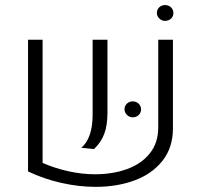

<svg xmlns="http://www.w3.org/2000/svg" viewBox="-20 -727 794 759"><path d="M90.8 0ZM148.4 -83Q197.8 -61.5 251.2 -49.8Q304.7 -38.1 355 -38.1Q425.8 -38.1 482.7 -58.8Q539.6 -79.6 572.5 -121.1Q605.5 -162.6 605.5 -223.1V-569.8H663.6V-219.2Q663.6 -144 622.8 -92Q582 -40 512.7 -14.2Q443.4 11.7 357.9 11.7Q292 11.7 222.7 -3.9Q153.3 -19.5 90.8 -49.3V-569.8H148.4ZM346.2 -273.9V-569.8H404.8V-281.7Q404.8 -231.9 392.3 -198.2Q379.9 -164.6 351.6 -137.7L301.3 -142.6Q346.2 -181.2 346.2 -273.9ZM472.2 -294.4Q472.2 -308.1 481.4 -317.1Q490.7 -326.2 504.9 -326.2Q518.6 -326.2 528.1 -317.1Q537.6 -308.1 537.6 -294.4Q537.6 -281.2 528.1 -272.2Q518.6 -263.2 504.9 -263.2Q491.2 -263.2 481.7 -272.9Q472.2 -282.7 472.2 -294.4ZM600.1 -675.3Q600.1 -689 609.4 -698Q618.7 -707 632.3 -707Q646.5 -707 656 -698Q665.5 -689 665.5 -675.3Q665.5 -662.1 656 -653.3Q646.5 -644.5 632.3 -644.5Q619.1 -644.5 609.6 -654.1Q600.1 -663.6 600.1 -675.3Z"/></svg>

Font: Heebo Light
Style: Regular
Weight: 300
Designer: Oded Ezer
Foundry: Meir Sadan
Version: Version 2.001; ttfautohint (v1.5.14-ce02) -l 8 -r 50 -G 200 